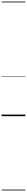

<svg xmlns="http://www.w3.org/2000/svg" viewBox="-20 -1468 340 2426"><path d="M0 928H300V938H0ZM0 -20H300V0H0ZM0 -505H300V-500H0ZM0 -1448H300V-1438H0Z"/></svg>

Font: Playwrite ID Guides
Style: Regular
Weight: 400
Designer: Veronika Burian, José Scaglione
Foundry: TypeTogether
Version: Version 1.003